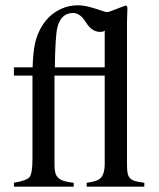

<svg xmlns="http://www.w3.org/2000/svg" viewBox="-20 -699 596 719"><path d="M372.1 -584.5Q369.1 -582 365.2 -580.8Q361.3 -579.6 354.5 -579.6Q324.2 -579.6 302.2 -614.7Q280.3 -650.4 253.9 -650.4Q207.5 -650.4 194.3 -594.2Q192.4 -585.9 190.9 -571.3Q189.5 -556.6 188.2 -537.1Q187 -517.6 186.3 -494.6Q185.5 -471.7 185.5 -446.8H372.1ZM32.2 -14.6Q79.6 -22.9 90.3 -35.2Q101.6 -48.8 101.6 -105.5V-416H32.2V-446.8H102.1Q103 -475.1 105.2 -497.1Q107.4 -519 110.4 -532.7Q116.2 -562 129.9 -588.6Q143.6 -615.2 164.1 -635.3Q184.6 -655.3 212.2 -667.2Q239.7 -679.2 273.9 -679.2Q288.6 -679.2 305.4 -675.3Q322.3 -671.4 337.6 -666.5Q353 -661.6 364.5 -657.7Q376 -653.8 379.4 -653.8Q385.7 -653.8 391.1 -655.8L439.5 -674.3Q443.4 -675.3 445.3 -676.3Q447.3 -677.2 451.2 -678.2Q455.6 -675.8 456.5 -673.3Q457 -671.4 457 -667.5V-663.6L455.6 -619.6V-81.1Q455.6 -62 458 -50Q460.4 -38.1 467.5 -31Q474.6 -23.9 487.3 -20.5Q500 -17.1 520.5 -14.6V0H304.7V-14.6Q341.8 -19.5 353.5 -29.3Q372.1 -43.9 372.1 -85V-416H184.1V-79.1Q184.1 -64 187 -52.5Q189.9 -41 198 -33.2Q206.1 -25.4 220 -21Q233.9 -16.6 255.9 -14.6V0H32.2Z"/></svg>

Font: Dima Niloofar
Style: Regular
Weight: 400
Designer: R.Balvardi
Foundry: Dima Software Group
Version: Version 3.00;November 13, 2018;FontCreator 11.5.0.2427 64-bi